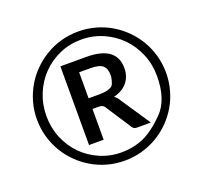

<svg xmlns="http://www.w3.org/2000/svg" viewBox="-126 -871 1082 1023"><g transform="rotate(-20 415.0 -359.0)"><path d="M346.2 -371.6H401.4Q478 -371.6 488.5 -400.4Q499 -429.2 499 -447.3Q499 -484.9 479.7 -502Q460.4 -519 409.7 -519H346.2ZM409.7 -583Q580.6 -583 580.6 -458Q580.6 -412.1 554.4 -378.9Q528.3 -345.7 476.1 -332.5Q492.2 -321.8 503.9 -300.8L613.8 -136.7H535.2Q517.6 -136.7 509.3 -149.9L413.6 -296.9Q404.3 -311 383.3 -311H346.2V-136.7H263.2V-583ZM729.5 -358.9Q729.5 -425.3 705.1 -483.9Q680.7 -542.5 638.2 -585.7Q595.7 -628.9 538.1 -654.1Q480.5 -679.2 415 -679.2Q349.6 -679.2 292.5 -654.1Q235.4 -628.9 193.1 -585.7Q150.9 -542.5 126.7 -483.6Q102.5 -424.8 102.5 -358.4Q102.5 -292 126.7 -233.9Q150.9 -175.8 193.1 -132.8Q235.4 -89.8 292.5 -65.2Q349.6 -40.5 415 -40.5Q480.5 -40.5 538.1 -65.2Q595.7 -89.8 662.6 -157.5Q729.5 -225.1 729.5 -358.9ZM62 -261.7Q48.8 -308.6 48.8 -359.1Q48.8 -409.7 62 -456.3Q75.2 -502.9 99.1 -543.7Q123 -584.5 156.5 -617.7Q189.9 -650.9 230.5 -675Q271 -699.2 317.6 -712.2Q364.3 -725.1 414.8 -725.1Q465.3 -725.1 512.2 -712.2Q559.1 -699.2 599.9 -675Q640.6 -650.9 673.8 -617.7Q707 -584.5 731 -543.7Q754.9 -502.9 767.8 -456.3Q780.8 -409.7 780.8 -359.1Q780.8 -308.6 767.8 -261.7Q754.9 -214.8 731 -174.1Q707 -133.3 673.8 -100.1Q640.6 -66.9 599.9 -43Q559.1 -19 512.2 -6.1Q465.3 6.8 414.8 6.8Q364.3 6.8 317.6 -6.1Q271 -19 230.5 -43Q189.9 -66.9 156.5 -100.1Q123 -133.3 99.1 -174.1Q75.2 -214.8 62 -261.7Z"/></g></svg>

Font: Lato-Medium
Style: Regular
Weight: 500
Designer: Lukasz Dziedzic
Foundry: tyPoland Lukasz Dziedzic
Version: Version 2.006; 2014-01-15